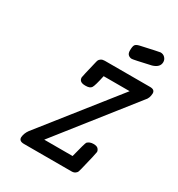

<svg xmlns="http://www.w3.org/2000/svg" viewBox="-188 -923 965 1043"><g transform="rotate(30 294.0 -401.0)"><path d="M87.9 -23.9Q89.8 -49.8 106.9 -73.2L473.1 -535.2H310.1Q295.9 -468.3 286.9 -454.6Q277.8 -440.9 252 -440.9H248Q210 -440.9 210 -470.2Q210 -475.1 233.9 -574.2Q236.8 -587.4 239.5 -593.3Q242.2 -599.1 251 -605Q259.8 -610.8 273.9 -610.8H558.1Q587.9 -610.8 587.9 -586.9Q586.9 -556.2 568.8 -538.1L203.1 -75.2H380.9Q403.8 -167 409.2 -174.8Q423.3 -189 446.8 -189Q468.8 -189 476.8 -179.4Q484.9 -169.9 484.9 -160.2Q484.9 -152.3 457 -39.1Q453.1 -24.9 451.2 -19Q449.2 -13.2 440.7 -6.6Q432.1 0 417 0H119.1Q87.9 0 87.9 -23.9ZM363.8 -727.1Q363.8 -752 369.4 -762Q375 -772 397 -776.9Q508.8 -801.8 513.7 -801.8Q530.8 -801.8 541.7 -790.3Q552.7 -778.8 552.7 -763.2Q552.7 -730 508.8 -716.8Q404.8 -692.9 395 -692.9Q382.8 -692.9 373.3 -700.9Q363.8 -709 363.8 -727.1Z"/></g></svg>

Font: CMU Typewriter Text
Style: BoldItalic
Weight: 700
Italic angle: -14.04°
Version: Version 0.7.0